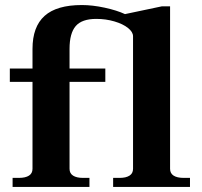

<svg xmlns="http://www.w3.org/2000/svg" viewBox="-20 -742 802 762"><path d="M30 -36H55Q81 -36 95 -45Q109 -54 109 -72V-417H19V-470H109V-548Q109 -636 157 -679Q205 -722 305 -722Q347 -722 395.5 -711.5Q444 -701 476 -686L623 -717H655V-72Q655 -54 669 -45Q683 -36 709 -36H734V0H429V-36H455Q480 -36 494 -45Q508 -54 508 -72V-598Q508 -615 488 -631Q468 -647 434 -657Q400 -667 362 -667Q305 -667 280.5 -638.5Q256 -610 256 -548V-470H398V-417H256V-72Q256 -54 270 -45Q284 -36 309 -36H335V0H30Z"/></svg>

Font: Taviraj SemiBold
Style: Regular
Weight: 600
Designer: Katatrad Team
Foundry: CadsonDemak
Version: Version 1.001